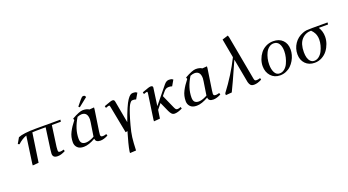

<svg xmlns="http://www.w3.org/2000/svg" viewBox="-65 -1492 4625 2549"><g transform="rotate(-20 2247.5 -217.0)"><path d="M78.1 -328.1 124 -408.2Q195.3 -439 377 -439H721.2L716.8 -411.1H589.8L548.8 -116.2Q545.9 -90.3 545.9 -70.8Q545.9 -52.7 552 -46.9Q558.1 -41 576.2 -41Q595.7 -41 626 -50.8L631.8 -26.9Q571.3 4.9 524.9 4.9Q488.8 4.9 471.9 -9.8Q455.1 -24.4 455.1 -54.2Q455.1 -72.3 460.9 -113.8L502 -411.1H434.1Q350.1 -411.1 313 -408.2L252.9 0L168 6.8L169.9 -19L223.1 -396Q157.2 -372.1 99.1 -317.9Z M772.5 -99.1Q772.5 -137.2 780.3 -171.6Q788.1 -206.1 805.7 -240Q823.2 -273.9 842.5 -302.7Q861.8 -331.5 892.6 -371.1L884.8 -394Q993.7 -456.1 1042.5 -456.1Q1097.7 -456.1 1129.4 -434.1L1195.8 -439L1193.8 -411.1L1149.4 -116.2Q1144.5 -79.6 1144.5 -70.8Q1144.5 -53.2 1152.3 -47.1Q1160.2 -41 1178.7 -41Q1197.3 -41 1227.5 -50.8L1234.9 -26.9Q1174.3 4.9 1127.4 4.9Q1059.6 4.9 1056.6 -47.9Q962.9 6.8 891.6 6.8Q832 6.8 802.2 -23.7Q772.5 -54.2 772.5 -99.1ZM860.8 -119.1Q860.8 -75.2 880.1 -56.2Q899.4 -37.1 937.5 -37.1Q965.3 -37.1 999 -49.6Q1032.7 -62 1056.6 -76.2L1086.4 -269Q1090.8 -291 1090.8 -309.1Q1090.8 -410.2 1008.8 -410.2Q983.9 -410.2 947.8 -396Q860.8 -255.4 860.8 -119.1ZM1003.4 -520 1066.4 -597.2Q1082.5 -616.7 1092 -623.8Q1101.6 -630.9 1113.8 -630.9Q1118.2 -630.9 1123.3 -629.2Q1128.4 -627.4 1131.3 -626L1134.8 -624L1144.5 -605L1018.6 -504.9Z M1335.4 -405.8Q1398.9 -429.2 1421.6 -436.5Q1444.3 -443.8 1456.5 -443.8Q1471.7 -443.8 1478.5 -435.5Q1485.4 -427.2 1487.8 -411.1L1543.5 -104Q1581.1 -210.4 1611.6 -280.5Q1642.1 -350.6 1665.8 -384.8Q1689.5 -418.9 1707 -431.4Q1724.6 -443.8 1743.7 -443.8Q1767.1 -443.8 1784.7 -439L1803.7 -426.8L1757.3 -347.2Q1737.8 -355 1711.4 -355Q1701.7 -355 1694.3 -352.1Q1687 -349.1 1673.3 -332.5Q1659.7 -315.9 1646.2 -285.9Q1632.8 -255.9 1613 -196.5Q1593.3 -137.2 1570.8 -53.2Q1545.4 38.1 1536.9 107.4Q1528.3 176.8 1524.4 289.1L1437.5 293.9L1439.5 269Q1445.3 230 1464.1 155.8Q1482.9 81.5 1505.4 7.8L1477.5 14.2L1403.3 -372.1Q1401.4 -385.3 1398.2 -389.2Q1395 -393.1 1388.7 -393.1Q1378.4 -393.1 1342.8 -378.9Z M1873 -405.8Q1937 -429.2 1959.7 -436.5Q1982.4 -443.8 1996.1 -443.8Q2026.4 -443.8 2026.4 -419.9Q2026.4 -418.9 2023.9 -401.9L1991.2 -167L2186 -405.8Q2217.3 -443.8 2252.9 -443.8Q2275.4 -443.8 2293 -439L2312 -426.8L2266.1 -347.2Q2246.6 -355 2220.2 -355Q2197.8 -355 2179.9 -345.9Q2162.1 -336.9 2142.1 -311L2106 -267.1L2188 -83Q2199.2 -57.1 2207.8 -48.1Q2216.3 -39.1 2231.9 -39.1Q2250 -39.1 2278.3 -50.8L2285.2 -26.9Q2220.2 4.9 2176.3 4.9Q2151.4 4.9 2135.5 -11Q2119.6 -26.9 2105 -58.1L2044.9 -191.9L1984.4 -117.2L1967.3 0L1880.4 6.8L1882.3 -19L1933.1 -372.1Q1936 -393.1 1926.3 -393.1Q1915 -393.1 1879.4 -378.9Z M2367.7 -99.1Q2367.7 -137.2 2375.5 -171.6Q2383.3 -206.1 2400.9 -240Q2418.5 -273.9 2437.7 -302.7Q2457 -331.5 2487.8 -371.1L2480 -394Q2588.9 -456.1 2637.7 -456.1Q2692.9 -456.1 2724.6 -434.1L2791 -439L2789.1 -411.1L2744.6 -116.2Q2739.7 -79.6 2739.7 -70.8Q2739.7 -53.2 2747.6 -47.1Q2755.4 -41 2773.9 -41Q2792.5 -41 2822.8 -50.8L2830.1 -26.9Q2769.5 4.9 2722.7 4.9Q2654.8 4.9 2651.9 -47.9Q2558.1 6.8 2486.8 6.8Q2427.2 6.8 2397.5 -23.7Q2367.7 -54.2 2367.7 -99.1ZM2456.1 -119.1Q2456.1 -75.2 2475.3 -56.2Q2494.6 -37.1 2532.7 -37.1Q2560.5 -37.1 2594.2 -49.6Q2627.9 -62 2651.9 -76.2L2681.6 -269Q2686 -291 2686 -309.1Q2686 -410.2 2604 -410.2Q2579.1 -410.2 2543 -396Q2456.1 -255.4 2456.1 -119.1Z M2896 6.8 2897 -19Q3052.2 -224.1 3156.7 -435.1L3107.9 -702.1L3190.9 -728L3199.7 -702.1L3315.9 -70.8Q3319.8 -52.7 3326.4 -46.9Q3333 -41 3350.6 -41Q3370.6 -41 3400.9 -50.8L3406.7 -26.9Q3346.2 4.9 3299.8 4.9Q3265.6 4.9 3250.2 -10.5Q3234.9 -25.9 3226.6 -58.1L3163.6 -397.9Q3021 -75.7 2981.9 0Z M3486.3 -187Q3486.3 -233.4 3502.9 -280Q3519.5 -326.7 3549.3 -365.2Q3579.1 -403.8 3626.2 -428Q3673.3 -452.1 3729.5 -452.1Q3814 -452.1 3862.8 -402.3Q3911.6 -352.5 3911.6 -270Q3911.6 -233.4 3901.1 -194.8Q3890.6 -156.2 3869.6 -120.1Q3848.6 -84 3819.8 -55.7Q3791 -27.3 3750.7 -10.3Q3710.4 6.8 3665.5 6.8Q3585 6.8 3535.6 -48.3Q3486.3 -103.5 3486.3 -187ZM3575.2 -176.8Q3575.2 -109.4 3598.6 -64.7Q3622.1 -20 3668.5 -20Q3705.6 -20 3736.6 -45.2Q3767.6 -70.3 3786.1 -109.6Q3804.7 -148.9 3814.9 -193.1Q3825.2 -237.3 3825.2 -278.8Q3825.2 -344.2 3800.3 -383.5Q3775.4 -422.9 3726.6 -422.9Q3689.9 -422.9 3660.2 -400.1Q3630.4 -377.4 3612.3 -340.8Q3594.2 -304.2 3584.7 -261.7Q3575.2 -219.2 3575.2 -176.8Z M3974.1 -176.8Q3974.1 -258.3 4018.6 -325Q4063 -391.6 4142.1 -421.9Q4170.9 -433.6 4196.8 -436.3Q4222.7 -439 4276.4 -439H4495.1L4492.2 -411.1H4361.3Q4400.4 -349.6 4400.4 -273.9Q4400.4 -225.1 4383.1 -175.5Q4365.7 -126 4335 -85.2Q4304.2 -44.4 4256.8 -18.8Q4209.5 6.8 4154.3 6.8Q4072.8 6.8 4023.4 -44.4Q3974.1 -95.7 3974.1 -176.8ZM4064 -174.8Q4064 -131.3 4073.2 -97.7Q4082.5 -64 4104 -42Q4125.5 -20 4157.2 -20Q4192.9 -20 4223.6 -43.9Q4254.4 -67.9 4273.4 -105Q4292.5 -142.1 4303.2 -184.1Q4314 -226.1 4314 -264.2Q4314 -291.5 4307.9 -315.9Q4301.8 -340.3 4293 -356.2Q4284.2 -372.1 4275.4 -383.8Q4266.6 -395.5 4260.7 -400.4L4254.4 -405.8V-411.1Q4170.4 -411.1 4117.2 -351.8Q4064 -292.5 4064 -174.8Z"/></g></svg>

Font: Dehuti
Style: Bold-Italic
Weight: 700
Version: Version 1.2